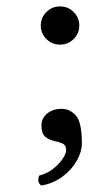

<svg xmlns="http://www.w3.org/2000/svg" viewBox="-20 -441 275 598"><path d="M172 -102Q198 -102 216.5 -81Q235 -60 235 6Q235 31 219.5 59Q204 87 175.5 108.5Q147 130 109 137Q94 127 102 106Q128 99 146.5 84Q165 69 175.5 53Q186 37 186 27Q186 10 172.5 5Q159 0 152 -1Q133 -5 121 -15Q109 -25 109 -50Q109 -72 126.5 -87Q144 -102 172 -102ZM107 -361Q107 -386 124.5 -403.5Q142 -421 167 -421Q192 -421 209.5 -403.5Q227 -386 227 -361Q227 -337 209.5 -319.5Q192 -302 167 -302Q142 -302 124.5 -319.5Q107 -337 107 -361Z"/></svg>

Font: Libertinus Serif SemiBold
Style: Regular
Weight: 600
Designer: Philipp H. Poll, Khaled Hosny
Foundry: Caleb Maclennan
Version: Version 7.051;RELEASE